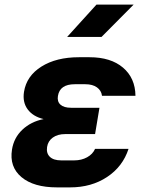

<svg xmlns="http://www.w3.org/2000/svg" viewBox="-20 -805 640 832"><path d="M284 7H227Q126 7 73 -37.5Q20 -82 32 -157Q40 -208 77 -243Q114 -278 169 -289Q123 -300 100 -331Q77 -362 84 -407Q95 -476 159.5 -516.5Q224 -557 322 -557H368Q460 -557 513 -512Q566 -467 567 -390H422Q419 -413 400 -426.5Q381 -440 350 -440H304Q239 -440 231 -389Q227 -365 242 -351.5Q257 -338 288 -338H411L392 -224H263Q230 -224 209 -209Q188 -194 184 -168Q180 -141 196 -125.5Q212 -110 245 -110H302Q333 -110 357.5 -123.5Q382 -137 392 -160H537Q512 -83 444 -38Q376 7 284 7ZM271 -645 398 -785H559L420 -645Z"/></svg>

Font: JetBrains Mono ExtraBold
Style: Italic
Weight: 800
Italic angle: -9°
Monospace: yes
Designer: Philipp Nurullin, Konstantin Bulenkov
Foundry: JetBrains
Version: Version 2.305; ttfautohint (v1.8.4.7-5d5b)